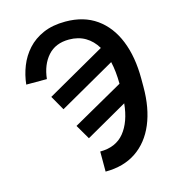

<svg xmlns="http://www.w3.org/2000/svg" viewBox="-134 -850 1071 1175"><g transform="rotate(-15 401.5 -262.5)"><path d="M188.2 -426.8H57.5Q63.6 -486.2 85.6 -541.7Q107.6 -597.3 147.5 -641.5Q187.5 -685.7 247 -711.6Q306.5 -737.6 387.4 -737.6Q503.9 -737.6 584 -680.8Q664.1 -623.9 705.4 -521.1Q746.8 -418.3 746.8 -279.8V-228Q746.8 -93 705.1 6Q663.4 105.1 583.5 159.1Q503.6 213.1 388.8 213.1V85.9Q488.3 85.9 541.9 20.1Q595.5 -45.8 606.9 -161.2L343 -10.7L289.1 -103L610.1 -284.4Q609.7 -362.9 595.2 -425.4L238.6 -222.3L186.1 -314.6L556.5 -525.6Q527.7 -573.9 483.7 -599.8Q439.6 -625.7 381 -625.7Q295.1 -625.7 246.4 -570.8Q197.8 -516 188.2 -426.8Z"/></g></svg>

Font: Inter Zeller Semi Bold
Style: Regular
Weight: 600
Designer: Rasmus Andersson; Joe Bland
Foundry: zeller
Version: Version 3.015;git-dec3a8cb1